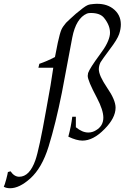

<svg xmlns="http://www.w3.org/2000/svg" viewBox="-177 -732 666 1020"><path d="M407 -471Q364 -413 357 -401Q348 -383 348 -364Q348 -331 392 -266Q437 -201 437 -160Q437 -105 377 -45Q318 15 261 15Q230 15 186 -6Q201 -62 207 -112H226V-56Q260 -28 292 -28Q314 -28 333 -40Q372 -63 372 -107Q372 -147 338 -212Q289 -304 289 -329Q289 -334 291 -344Q300 -370 354 -443Q402 -506 407 -550Q411 -594 375 -638Q354 -663 306 -663Q292 -663 285 -660Q227 -635 207 -533Q192 -454 152 -241Q119 -76 81 47Q46 160 -16 216Q-74 268 -123 268Q-144 268 -157 260Q-153 254 -144 221Q-136 190 -135 182L-121 178Q-101 207 -75 207Q-20 207 11 119Q31 62 68 -147Q96 -297 106 -372H27L32 -393Q73 -407 115 -429L130 -505Q141 -555 149 -574Q156 -590 174 -611Q189 -626 226 -659Q271 -697 287 -704Q300 -710 322 -711Q382 -716 421 -688Q465 -656 465 -602Q465 -578 456 -551Q446 -522 407 -471Z"/></svg>

Font: GFS Didot
Style: Italic
Weight: 400
Italic angle: -12°
Designer: Takis Katsoulidis and George D. Matthiopoulos
Foundry: George Matthiopoulos and Takis Katsoulidis
Version: Version 1.0